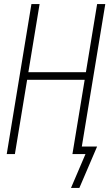

<svg xmlns="http://www.w3.org/2000/svg" viewBox="-20 -755 540 941"><path d="M369 166H328L399 0H335L395 -364H113L53 0H13L134 -735H174L119 -401H401L456 -735H496L381 -37H456Z"/></svg>

Font: Iosevka Extralight
Style: Italic
Weight: 200
Italic angle: -9°
Monospace: yes
Designer: Belleve Invis
Foundry: Belleve Invis
Version: Version 32.5.0; ttfautohint (v1.8.4)